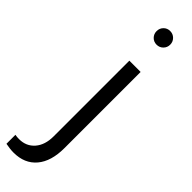

<svg xmlns="http://www.w3.org/2000/svg" viewBox="-391 -728 970 970"><g transform="rotate(45 94.0 -243.0)"><path d="M127 -642.6Q106.4 -642.6 92.5 -656.7Q78.6 -670.9 78.6 -691.4Q78.6 -711.9 92.5 -726.1Q106.4 -740.2 127 -740.2Q147.5 -740.2 161.6 -726.1Q175.8 -711.9 175.8 -691.4Q175.8 -670.9 161.6 -656.7Q147.5 -642.6 127 -642.6ZM-55.2 247.6V183.6Q-47.4 185.1 -40.3 185.5Q-33.2 186 -26.4 186Q24.4 186 55.7 149.9Q86.9 113.8 86.9 52.7V-488.3H167.5V55.7Q167.5 150.4 123.8 202.1Q80.1 253.9 1.5 253.9Q-11.7 253.9 -25.9 252.2Q-40 250.5 -55.2 247.6Z"/></g></svg>

Font: Kumbh Sans
Style: Regular
Weight: 400
Version: Version 1.005